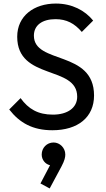

<svg xmlns="http://www.w3.org/2000/svg" viewBox="-20 -724 595 1082"><path d="M275 10C419 10 510 -63 510 -186C510 -443 171 -360 171 -523C171 -582 218 -616 293 -616C355 -616 400 -592 441 -544L505 -608C459 -665 386 -704 295 -704C171 -704 77 -634 77 -517C77 -269 415 -358 415 -179C415 -116 360 -78 278 -78C194 -78 140 -110 96 -171L32 -107C91 -31 165 10 275 10ZM260 338 327 213C344 181 348 162 348 147C348 109 317 79 282 79C244 79 215 109 215 147C215 178 237 202 262 207L208 310Z"/></svg>

Font: Outfit
Style: Regular
Weight: 400
Designer: Rodrigo Fuenzalida
Foundry: fragTYPE
Version: Version 1.100;gftools[0.9.27]